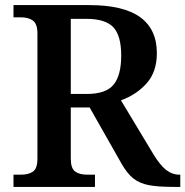

<svg xmlns="http://www.w3.org/2000/svg" viewBox="-20 -734 728 754"><path d="M33 -48H61Q93 -48 110 -60.5Q127 -73 127 -111V-602Q127 -640 109.5 -653Q92 -666 61 -666H33V-714H330Q465 -714 530.5 -666.5Q596 -619 596 -525Q596 -452 556 -407Q516 -362 455 -340L582 -129Q608 -86 632 -67Q656 -48 685 -48H688V0H664Q600 0 564 -7Q528 -14 504 -33Q480 -52 458 -90L332 -312H258V-111Q258 -73 275 -60.5Q292 -48 323 -48H353V0H33ZM321 -365Q396 -365 426 -401.5Q456 -438 456 -516Q456 -594 425 -627Q394 -660 319 -660H258V-365Z"/></svg>

Font: Noto Serif SemiBold
Style: Regular
Weight: 600
Designer: Monotype Design Team
Foundry: Monotype Imaging Inc.
Version: Version 1.001